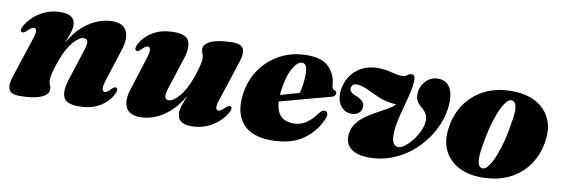

<svg xmlns="http://www.w3.org/2000/svg" viewBox="-43 -751 3032 1038"><g transform="rotate(10 1473.0 -232.0)"><path d="M35.5 -329.5Q22 -335.5 36 -361.5Q63.5 -411 114.5 -441.8Q165.5 -472.5 227.5 -472.5Q305 -472.5 305 -412.5Q305 -392 295.8 -366.2Q286.5 -340.5 276.5 -314.5Q311 -374 351.5 -408.5Q392 -443 432.5 -457.8Q473 -472.5 508 -472.5Q569.5 -472.5 588 -433.5Q606.5 -394.5 585 -329L528.5 -152.5Q516.5 -115.5 520 -102Q523.5 -88.5 533.5 -88.5Q547.5 -88.5 568.5 -113Q577 -121 581.8 -122.5Q586.5 -124 591.5 -122Q605.5 -116 591 -87Q570 -43.5 522.8 -15.5Q475.5 12.5 406.5 12.5Q338.5 12.5 324.2 -23Q310 -58.5 331 -122L384.5 -287.5Q397 -324.5 394 -340Q391 -355.5 372.5 -355.5Q348.5 -355.5 316 -318.8Q283.5 -282 257.5 -210.5Q244.5 -175.5 237.2 -146.5Q230 -117.5 230 -101Q230 -86.5 235.5 -75.5Q241 -64.5 241 -50Q241 -21.5 200 -4.5Q159 12.5 84 12.5Q35 12.5 24.8 -13Q14.5 -38.5 31 -87L102.5 -305.5Q113.5 -337.5 110.8 -350.5Q108 -363.5 98 -363.5Q90.5 -363.5 82 -358Q73.5 -352.5 58.5 -337.5Q45 -326 35.5 -329.5Z M1218 -130Q1231.5 -124 1217.5 -98Q1190.5 -49 1139.2 -18.2Q1088 12.5 1026 12.5Q949 12.5 949 -47Q949 -67.5 958 -93.2Q967 -119 977 -145Q942.5 -85.5 902.2 -51Q862 -16.5 821.5 -2Q781 12.5 746 12.5Q685 12.5 666.5 -26.5Q648 -65.5 670 -131L726 -307Q738 -344 734.8 -357.5Q731.5 -371 721 -371Q707 -371 686 -347Q677.5 -339 672.8 -337.2Q668 -335.5 663 -337.5Q649 -343.5 663.5 -373Q685 -416 732 -444.2Q779 -472.5 848.5 -472.5Q916 -472.5 930.2 -437Q944.5 -401.5 923.5 -338L870 -172.5Q857.5 -135.5 860.8 -120Q864 -104.5 882 -104.5Q905.5 -104.5 937.8 -141Q970 -177.5 996.5 -249.5Q1009 -284 1016.2 -313.2Q1023.5 -342.5 1023.5 -359Q1023.5 -373.5 1018 -384.2Q1012.5 -395 1012.5 -409.5Q1012.5 -438 1053.5 -455.2Q1094.5 -472.5 1169.5 -472.5Q1218.5 -472.5 1228.8 -447Q1239 -421.5 1222.5 -373L1151 -154Q1140 -122.5 1142.8 -109.2Q1145.5 -96 1155.5 -96Q1163 -96 1171.5 -101.5Q1180 -107 1195 -122Q1208.5 -133.5 1218 -130Z M1737.5 -161Q1709.5 -85 1642.2 -36.2Q1575 12.5 1465.5 12.5Q1358.5 12.5 1309.2 -43.5Q1260 -99.5 1271 -199Q1279.5 -277 1320.5 -339.2Q1361.5 -401.5 1428.2 -438Q1495 -474.5 1579.5 -474.5Q1662 -474.5 1699.8 -434.5Q1737.5 -394.5 1740.5 -338Q1741.5 -329 1744.8 -322Q1748 -315 1756.5 -312.5Q1768 -308.5 1768 -298.5Q1768 -291.5 1762.2 -285Q1756.5 -278.5 1740.5 -274Q1724 -270 1693 -261.8Q1662 -253.5 1623.5 -243Q1585 -232.5 1544.5 -221.5Q1504 -210.5 1469 -201Q1475 -98 1567.5 -98Q1605.5 -98 1636.5 -118.5Q1667.5 -139 1693.5 -176Q1703 -187.5 1709.5 -191.5Q1716 -195.5 1723.5 -195Q1732.5 -194.5 1737.5 -186.2Q1742.5 -178 1737.5 -161ZM1470.5 -250.5Q1470 -244 1469.5 -237.5Q1496.5 -245 1524 -252.5Q1551.5 -260 1573.5 -266.5Q1579 -286.5 1582.8 -312.8Q1586.5 -339 1587 -371Q1587.5 -429.5 1558 -429.5Q1531 -429.5 1505.5 -382.2Q1480 -335 1470.5 -250.5Z M2379.5 -363.5Q2379.5 -296 2351 -229.5Q2322.5 -163 2271.2 -108.2Q2220 -53.5 2150.8 -20.5Q2081.5 12.5 2000 12.5Q1941 12.5 1906.5 -11.2Q1872 -35 1872 -79.5Q1872 -117 1889.8 -144.5Q1907.5 -172 1935.2 -193Q1963 -214 1994.2 -231Q2025.5 -248 2053.2 -263.5Q2081 -279 2097.5 -296Q2046 -298.5 2006.2 -314.8Q1966.5 -331 1934 -347Q1901.5 -363 1872 -365Q1856 -366 1848.8 -359.2Q1841.5 -352.5 1840 -343Q1836 -318 1873 -304.5Q1898.5 -294.5 1911.5 -282.2Q1924.5 -270 1923 -250.5Q1921.5 -228 1905.8 -216Q1890 -204 1869 -204Q1830.5 -204 1807 -235Q1783.5 -266 1789 -317.5Q1794 -362.5 1817.5 -397.5Q1841 -432.5 1879.2 -452.5Q1917.5 -472.5 1965 -472.5Q2006.5 -472.5 2041.5 -462.8Q2076.5 -453 2100.5 -453Q2120 -453 2128.8 -462Q2137.5 -471 2152 -471Q2171 -471 2171 -443.5Q2171 -413 2162 -374Q2153 -335 2141.2 -292.5Q2129.5 -250 2120.5 -208.5Q2111.5 -167 2111.5 -131.5Q2111.5 -99.5 2121.5 -85.2Q2131.5 -71 2148 -70.5Q2163 -70.5 2183.2 -85.8Q2203.5 -101 2223 -125.8Q2242.5 -150.5 2255.8 -179.8Q2269 -209 2270.5 -236.5Q2271.5 -257 2262.5 -272.5Q2253.5 -288 2238.5 -301Q2217 -318.5 2208 -335.2Q2199 -352 2201 -376.5Q2202.5 -414 2229.8 -443.2Q2257 -472.5 2297 -472.5Q2337 -472.5 2358.2 -444.2Q2379.5 -416 2379.5 -363.5Z M2702 -475.5Q2779.5 -475.5 2833.5 -446.2Q2887.5 -417 2912.2 -364.2Q2937 -311.5 2926 -240Q2915 -165.5 2875.5 -108.5Q2836 -51.5 2771.2 -19.5Q2706.5 12.5 2620 12.5Q2544.5 12.5 2491 -16.5Q2437.5 -45.5 2412.8 -98.2Q2388 -151 2399 -222Q2410 -298 2450 -355Q2490 -412 2554 -443.8Q2618 -475.5 2702 -475.5ZM2615 -36.5Q2631.5 -35 2648.5 -57.8Q2665.5 -80.5 2681 -119.2Q2696.5 -158 2708.8 -205.2Q2721 -252.5 2727.5 -300.5Q2740 -362.5 2735 -392.8Q2730 -423 2709.5 -426Q2693 -427.5 2676 -405Q2659 -382.5 2643.5 -343.8Q2628 -305 2616 -257.5Q2604 -210 2597 -162.5Q2585 -100.5 2589.8 -70Q2594.5 -39.5 2615 -36.5Z"/></g></svg>

Font: Fraunces 72pt Black
Style: Italic
Weight: 900
Italic angle: -16°
Version: Version 1.000;[b76b70a41]